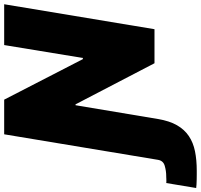

<svg xmlns="http://www.w3.org/2000/svg" viewBox="-154 -726 972 929"><g transform="rotate(-90 332.5 -261.0)"><path d="M-112.2 201.7 -88.1 56.8Q-86.3 57.2 -84.2 57.4Q-82 57.5 -79.2 57.5Q-76 57.5 -72.4 57.4Q-68.9 57.2 -65.3 57.2Q-61.8 56.8 -59.3 56.8Q-56.8 56.8 -55.4 56.8Q-29.5 56.8 -4.3 49.4Q19.9 42.3 24.1 17L147.7 -727.3H315.3L511.4 -346.6H517L579.5 -727.3H777L656.2 0H491.5L292.6 -382.1H288.4L221.6 17Q212.4 72.4 191.6 108.7Q170.8 144.9 139.2 166.2Q107.6 187.5 65.5 196Q23.4 204.5 -28.4 204.5Q-36.2 204.5 -46.9 204.5Q-57.5 204.5 -71.4 204.2Q-84.9 203.8 -95.2 203.3Q-105.5 202.8 -112.2 201.7Z"/></g></svg>

Font: Inter P Black
Style: Italic
Weight: 900
Italic angle: -9.40001°
Designer: Rasmus Andersson
Foundry: rsms
Version: Version 3.018;git-588b23468